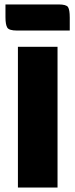

<svg xmlns="http://www.w3.org/2000/svg" viewBox="-20 -833 335 853"><path d="M59.6 -625H235.6V0H59.6ZM55.4 -697.3Q20.6 -697.3 12.5 -710.1Q4.3 -722.9 4.3 -757V-813.3H239.8Q274.6 -813.3 282.2 -801.5Q289.9 -789.7 289.9 -754.6V-697.3Z"/></svg>

Font: Changa
Style: Regular
Weight: 400
Designer: Eduardo Rodriguez Tunni
Foundry: Eduardo Rodriguez Tunni
Version: Version 3.003